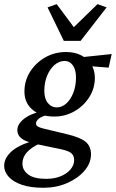

<svg xmlns="http://www.w3.org/2000/svg" viewBox="-60 -681 558 924"><path d="M148.4 222.7Q87.9 222.7 45.9 208.5Q3.9 194.3 -18.1 169.9Q-40 145.5 -40 117.2Q-40 81.1 -7.3 50.3Q25.4 19.5 89.8 0L130.9 9.8Q90.8 28.3 69.3 52.2Q47.9 76.2 47.9 106.4Q47.9 137.7 75.7 158.7Q103.5 179.7 162.1 179.7Q201.2 179.7 231.4 167.5Q261.7 155.3 279.3 134.3Q296.9 113.3 296.9 88.9Q296.9 65.4 279.8 53.7Q262.7 42 214.8 33.2L106.4 10.7L96.7 6.8Q61.5 0 42.5 -15.6Q23.4 -31.2 23.4 -54.7Q23.4 -83 54.7 -108.4Q85.9 -133.8 148.4 -148.4L164.1 -126Q140.6 -121.1 127 -109.9Q113.3 -98.6 113.3 -86.9Q113.3 -78.1 121.1 -72.8Q128.9 -67.4 148.4 -62.5L261.7 -35.2Q325.2 -20.5 351.6 1Q377.9 22.5 377.9 61.5Q377.9 104.5 346.2 141.1Q314.5 177.7 262.7 200.2Q210.9 222.7 148.4 222.7ZM201.2 -120.1Q135.7 -120.1 96.7 -152.8Q57.6 -185.5 57.6 -240.2Q57.6 -293 85 -335.9Q112.3 -378.9 157.7 -404.8Q203.1 -430.7 257.8 -430.7Q299.8 -430.7 331.1 -414.6Q362.3 -398.4 379.4 -370.6Q396.5 -342.8 396.5 -306.6Q396.5 -255.9 369.6 -213.4Q342.8 -170.9 298.3 -145.5Q253.9 -120.1 201.2 -120.1ZM212.9 -164.1Q238.3 -164.1 259.3 -183.1Q280.3 -202.1 293 -234.9Q305.7 -267.6 305.7 -307.6Q305.7 -345.7 290.5 -366.7Q275.4 -387.7 251 -387.7Q224.6 -387.7 202.1 -368.2Q179.7 -348.6 166.5 -315.9Q153.3 -283.2 153.3 -244.1Q153.3 -206.1 170.4 -185.1Q187.5 -164.1 212.9 -164.1ZM462.9 -355.5 351.6 -364.3 319.3 -404.3 477.5 -420.9ZM168.9 -645.5 212.9 -661.1 320.3 -516.6H260.7L409.2 -661.1L453.1 -645.5L328.1 -484.4H247.1Z"/></svg>

Font: Crimson Pro Medium
Style: Italic
Weight: 500
Italic angle: -12°
Designer: Jacques Le Bailly
Foundry: Baron von Fonthausen
Version: Version 1.003